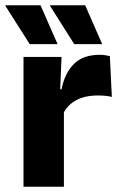

<svg xmlns="http://www.w3.org/2000/svg" viewBox="-38 -707 454 727"><path d="M201 -276 159 -369H195Q207 -430 241.8 -464.8Q276.5 -499.5 340 -499.5Q351 -499.5 360.2 -498Q369.5 -496.5 378 -494.5L385.5 -340Q375 -343 361 -344.2Q347 -345.5 332.5 -345.5Q283.5 -345.5 250 -327.2Q216.5 -309 201 -276ZM51 0V-491.5H195L188.5 -334.5L204 -332.5V0ZM115.5 -687 179.5 -541V-540H74.5L-17.5 -684.5V-687ZM284.5 -687 348.5 -541V-540H243L152 -684V-687Z"/></svg>

Font: Anek Latin
Style: Bold
Weight: 700
Designer: Yesha Goshar
Foundry: Ek Type
Version: Version 1.003